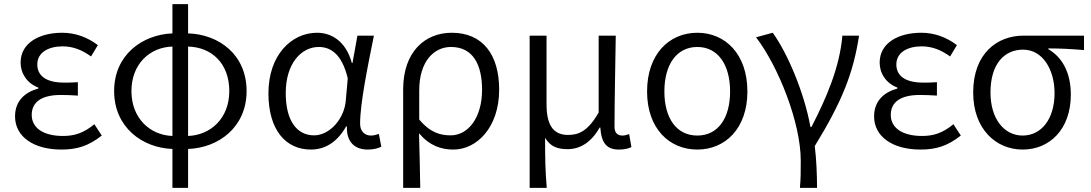

<svg xmlns="http://www.w3.org/2000/svg" viewBox="-20 -713 5295 932"><path d="M278 13C354 13 409 -4 474 -55L438 -110C386 -67 341 -53 286 -53C192 -53 134 -91 134 -155C134 -218 182 -252 275 -252C302 -252 326 -251 358 -249V-314C331 -312 313 -312 291 -312C200 -312 161 -348 161 -400C161 -459 216 -488 284 -488C335 -488 379 -470 422 -439L455 -494C406 -531 348 -554 282 -554C173 -554 80 -506 80 -409C80 -358 110 -309 166 -288V-283C105 -267 53 -226 53 -148C53 -49 144 13 278 13Z M817 -53C708 -57 618 -139 618 -271C618 -403 708 -484 817 -487ZM817 199H893V10C1040 5 1177 -95 1177 -271C1177 -447 1044 -546 893 -551V-693H817V-551C671 -545 534 -447 534 -271C534 -95 671 5 817 10ZM893 -487C1009 -484 1093 -404 1093 -271C1093 -138 1002 -57 893 -53Z M1489 13C1560 13 1618 -25 1660 -99H1664C1661 -23 1703 13 1765 13C1796 13 1817 6 1831 -1L1819 -63C1808 -59 1794 -55 1781 -55C1751 -55 1728 -75 1728 -112C1728 -213 1766 -396 1795 -540H1715L1691 -407H1688C1659 -514 1588 -554 1519 -554C1395 -554 1283 -446 1283 -260C1283 -82 1367 13 1489 13ZM1505 -56C1418 -56 1367 -131 1367 -261C1367 -408 1445 -485 1527 -485C1578 -485 1638 -459 1668 -333L1659 -230C1653 -135 1579 -56 1505 -56Z M1937 199H2020C2018 101 2017 33 2014 -66C2065 -6 2121 13 2181 13C2294 13 2403 -94 2403 -278C2403 -448 2323 -554 2173 -554C2044 -554 1937 -463 1937 -279ZM2168 -56C2119 -56 2069 -68 2015 -133V-274C2015 -417 2088 -485 2169 -485C2275 -485 2320 -401 2320 -277C2320 -141 2252 -56 2168 -56Z M2551 199H2634C2627 113 2626 66 2626 -44C2653 1 2689 11 2736 11C2796 11 2850 -22 2891 -94H2894C2899 -19 2925 13 2984 13C3012 13 3030 8 3045 1L3034 -62C3020 -57 3011 -55 3001 -55C2978 -55 2963 -68 2963 -97C2963 -234 2967 -391 2969 -540H2886V-167C2833 -74 2787 -58 2737 -58C2663 -58 2633 -110 2633 -207V-540H2551Z M3365 13C3500 13 3608 -89 3608 -269C3608 -451 3500 -554 3365 -554C3229 -554 3121 -451 3121 -269C3121 -89 3229 13 3365 13ZM3365 -55C3264 -55 3205 -139 3205 -269C3205 -399 3264 -485 3365 -485C3465 -485 3524 -399 3524 -269C3524 -139 3465 -55 3365 -55Z M3863 199H3946C3946 137 3943 60 3935 -4C4068 -221 4122 -358 4150 -540H4069C4056 -386 3991 -236 3919 -97H3914C3883 -268 3801 -457 3731 -554L3650 -532C3758 -391 3867 -118 3867 67C3867 125 3867 150 3863 199Z M4448 13C4524 13 4579 -4 4644 -55L4608 -110C4556 -67 4511 -53 4456 -53C4362 -53 4304 -91 4304 -155C4304 -218 4352 -252 4445 -252C4472 -252 4496 -251 4528 -249V-314C4501 -312 4483 -312 4461 -312C4370 -312 4331 -348 4331 -400C4331 -459 4386 -488 4454 -488C4505 -488 4549 -470 4592 -439L4625 -494C4576 -531 4518 -554 4452 -554C4343 -554 4250 -506 4250 -409C4250 -358 4280 -309 4336 -288V-283C4275 -267 4223 -226 4223 -148C4223 -49 4314 13 4448 13Z M4944 13C5075 13 5178 -85 5178 -254C5178 -359 5137 -435 5069 -474V-478C5129 -478 5180 -475 5242 -470V-540H4948C4821 -540 4704 -454 4704 -264C4704 -86 4815 13 4944 13ZM4944 -55C4855 -55 4788 -135 4788 -264C4788 -404 4856 -472 4946 -472C5043 -472 5099 -373 5099 -261C5099 -134 5034 -55 4944 -55Z"/></svg>

Font: ChiuKong Gothic MN Normal
Style: Regular
Weight: 350
Designer: Ryoko NISHIZUKA 西塚涼子 (kana, bopomofo & ideographs); Paul D. Hunt (Latin, Greek & Cyrillic); Sandoll Communications 산돌커뮤니
Foundry: Adobe
Version: Version 1.300